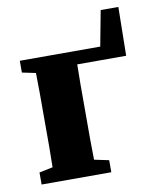

<svg xmlns="http://www.w3.org/2000/svg" viewBox="-74 -679 608 738"><g transform="rotate(-10 230.5 -310.5)"><path d="M29 0V-47L82 -58Q83 -95 83 -136.5Q83 -178 83 -210V-273Q83 -305 83 -347Q83 -389 82 -426L29 -437V-483H343L369 -621H438L435 -431H244Q243 -394 243 -350Q243 -306 243 -273V-210Q243 -179 243 -137.5Q243 -96 244 -59L301 -47V0Z"/></g></svg>

Font: Source Serif Pro
Style: Bold
Weight: 700
Designer: Frank Grießhammer
Foundry: Adobe Systems Incorporated
Version: Version 3.001;hotconv 1.0.111;makeotfexe 2.5.65597